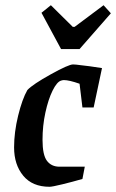

<svg xmlns="http://www.w3.org/2000/svg" viewBox="-20 -707 445 736"><path d="M143 -171Q143 -113 160 -90.5Q177 -68 208 -68H305L296 -21Q258 -10 219 -0.5Q180 9 170 9Q104 9 69 -33.5Q34 -76 34 -142Q34 -200 49.5 -263.5Q65 -327 85 -362Q106 -384 174.5 -422Q243 -460 260 -460Q269 -460 290.5 -457Q312 -454 324 -453Q330 -452 371 -446L339 -295H296L285 -386Q245 -400 225 -400Q220 -400 214 -398Q198 -393 181.5 -359.5Q165 -326 154 -275.5Q143 -225 143 -171ZM139 -658 175 -687 259 -604H266L377 -687L405 -656L285 -519H214Z"/></svg>

Font: Grenze Medium
Style: Italic
Weight: 500
Italic angle: -10°
Designer: Renata Polastri
Foundry: Omnibus-Type
Version: Version 1.002; ttfautohint (v1.8)